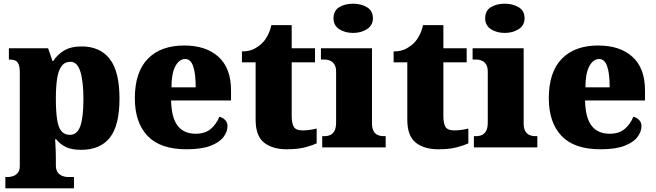

<svg xmlns="http://www.w3.org/2000/svg" viewBox="-20 -797 3544 1038"><path d="M9 221V160H24Q33 160 48 156Q63 152 75 139Q87 126 87 100V-403Q87 -435 80.5 -450Q74 -465 62 -470Q50 -475 33 -475H28V-536H240L264 -467H268Q289 -501 326 -523.5Q363 -546 421 -546Q521 -546 573.5 -478Q626 -410 626 -264Q626 -119 574 -53Q522 13 418 13Q369 13 337.5 -1.5Q306 -16 284 -44H278Q279 -27 280 -9Q281 9 281.5 27.5Q282 46 282 66V96Q282 124 294 137.5Q306 151 321 155.5Q336 160 344 160H380V221ZM358 -68Q397 -68 414 -114.5Q431 -161 431 -261Q431 -356 414.5 -409.5Q398 -463 361 -463Q330 -463 312.5 -439Q295 -415 288.5 -370.5Q282 -326 282 -264Q282 -196 288.5 -152.5Q295 -109 311.5 -88.5Q328 -68 358 -68Z M988 10Q846 10 777.5 -62.5Q709 -135 709 -266Q709 -407 779 -479Q849 -551 976 -551Q1094 -551 1161.5 -489.5Q1229 -428 1229 -309V-254H905Q907 -160 940.5 -117Q974 -74 1038 -74Q1089 -74 1119.5 -100Q1150 -126 1166 -166Q1185 -161 1197.5 -148Q1210 -135 1210 -115Q1210 -85 1188 -56Q1166 -27 1117.5 -8.5Q1069 10 988 10ZM1038 -325Q1038 -399 1024.5 -438.5Q1011 -478 981 -478Q949 -478 928 -439Q907 -400 907 -325Z M1530 10Q1453 10 1407.5 -26Q1362 -62 1362 -150V-460H1288V-519Q1331 -519 1359 -535.5Q1387 -552 1401 -568Q1415 -582 1427.5 -606Q1440 -630 1447 -661H1557V-536H1683V-460H1557V-170Q1557 -130 1568.5 -111Q1580 -92 1616 -92Q1636 -92 1656 -95Q1676 -98 1692 -102V-22Q1674 -13 1633 -1.5Q1592 10 1530 10Z M1722 0V-61H1734Q1753 -61 1767 -68Q1781 -75 1789 -91Q1797 -107 1797 -135V-409Q1797 -434 1788.5 -448Q1780 -462 1766 -468.5Q1752 -475 1734 -475H1715V-536H1991V-131Q1991 -105 1999 -89.5Q2007 -74 2021.5 -67.5Q2036 -61 2054 -61H2065V0ZM1889 -619Q1844 -619 1813.5 -639.5Q1783 -660 1783 -698Q1783 -739 1813.5 -758Q1844 -777 1889 -777Q1932 -777 1964 -758Q1996 -739 1996 -698Q1996 -660 1964 -639.5Q1932 -619 1889 -619Z M2350 10Q2273 10 2227.5 -26Q2182 -62 2182 -150V-460H2108V-519Q2151 -519 2179 -535.5Q2207 -552 2221 -568Q2235 -582 2247.5 -606Q2260 -630 2267 -661H2377V-536H2503V-460H2377V-170Q2377 -130 2388.5 -111Q2400 -92 2436 -92Q2456 -92 2476 -95Q2496 -98 2512 -102V-22Q2494 -13 2453 -1.5Q2412 10 2350 10Z M2542 0V-61H2554Q2573 -61 2587 -68Q2601 -75 2609 -91Q2617 -107 2617 -135V-409Q2617 -434 2608.5 -448Q2600 -462 2586 -468.5Q2572 -475 2554 -475H2535V-536H2811V-131Q2811 -105 2819 -89.5Q2827 -74 2841.5 -67.5Q2856 -61 2874 -61H2885V0ZM2709 -619Q2664 -619 2633.5 -639.5Q2603 -660 2603 -698Q2603 -739 2633.5 -758Q2664 -777 2709 -777Q2752 -777 2784 -758Q2816 -739 2816 -698Q2816 -660 2784 -639.5Q2752 -619 2709 -619Z M3226 10Q3084 10 3015.5 -62.5Q2947 -135 2947 -266Q2947 -407 3017 -479Q3087 -551 3214 -551Q3332 -551 3399.5 -489.5Q3467 -428 3467 -309V-254H3143Q3145 -160 3178.5 -117Q3212 -74 3276 -74Q3327 -74 3357.5 -100Q3388 -126 3404 -166Q3423 -161 3435.5 -148Q3448 -135 3448 -115Q3448 -85 3426 -56Q3404 -27 3355.5 -8.5Q3307 10 3226 10ZM3276 -325Q3276 -399 3262.5 -438.5Q3249 -478 3219 -478Q3187 -478 3166 -439Q3145 -400 3145 -325Z"/></svg>

Font: Noto Serif Tibetan Black
Style: Regular
Weight: 900
Version: Version 2.103